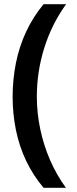

<svg xmlns="http://www.w3.org/2000/svg" viewBox="-20 -734 364 912"><path d="M40 -274Q40 -356 55.5 -434Q71 -512 104 -583Q137 -654 187 -714H294Q226 -620 190.5 -507Q155 -394 155 -275Q155 -198 171 -121.5Q187 -45 217.5 25.5Q248 96 293 158H187Q137 99 104 29.5Q71 -40 55.5 -117Q40 -194 40 -274Z"/></svg>

Font: Noto Sans Armenian SemiBold
Style: Regular
Weight: 600
Designer: Monotype Design Team
Foundry: Monotype Imaging Inc.
Version: Version 2.007